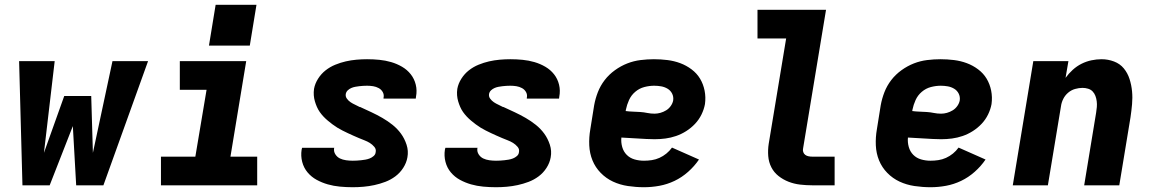

<svg xmlns="http://www.w3.org/2000/svg" viewBox="-20 -776 4840 804"><path d="M74 0 60 -520H209L164 -136L249 -374H362L369 -136L451 -520H600L413 0H299L285 -248L188 0Z M654 0V-120H798L845 -400H733V-520H1011L945 -120H1057V0ZM855 -585 883 -756H1054L1026 -585Z M1457 8Q1430 8 1403.5 5.5Q1377 3 1352.5 -4Q1328 -11 1306 -23Q1284 -35 1268 -54Q1252 -73 1245.5 -98Q1239 -123 1243 -149Q1244 -151 1244 -153Q1244 -155 1245 -157H1380Q1379 -156 1379 -155.5Q1379 -155 1379 -155Q1377 -141 1384.5 -129.5Q1392 -118 1403.5 -112.5Q1415 -107 1429 -105Q1443 -103 1457 -103Q1465 -103 1474 -103.5Q1483 -104 1492 -105Q1501 -106 1510 -107.5Q1519 -109 1528 -112.5Q1537 -116 1544.5 -122.5Q1552 -129 1553 -138Q1556 -151 1547.5 -161Q1539 -171 1528.5 -177.5Q1518 -184 1506 -188.5Q1494 -193 1482.5 -198Q1471 -203 1459.5 -208Q1448 -213 1436.5 -218.5Q1425 -224 1414 -229.5Q1403 -235 1392.5 -241.5Q1382 -248 1372 -255.5Q1362 -263 1352.5 -271Q1343 -279 1334.5 -288Q1326 -297 1319 -307Q1312 -317 1307 -328.5Q1302 -340 1298.5 -352Q1295 -364 1294 -377Q1293 -390 1295 -404Q1299 -426 1312 -446.5Q1325 -467 1343.5 -481.5Q1362 -496 1384 -505Q1406 -514 1428 -519Q1450 -524 1472.5 -526Q1495 -528 1517 -528Q1543 -528 1568.5 -525.5Q1594 -523 1618 -516Q1642 -509 1663.5 -496.5Q1685 -484 1700 -465Q1715 -446 1721 -421.5Q1727 -397 1722 -371Q1722 -369 1721.5 -367Q1721 -365 1721 -363H1586Q1586 -364 1586 -364.5Q1586 -365 1586 -366Q1589 -379 1583 -390Q1577 -401 1566 -407Q1555 -413 1542.5 -415Q1530 -417 1517 -417Q1509 -417 1500.5 -416.5Q1492 -416 1484 -415Q1476 -414 1467.5 -412.5Q1459 -411 1451 -407.5Q1443 -404 1436.5 -398Q1430 -392 1428 -383Q1426 -372 1432.5 -363Q1439 -354 1448 -348Q1457 -342 1467 -337.5Q1477 -333 1486 -328H1488Q1512 -317 1535.5 -306Q1559 -295 1581.5 -282Q1604 -269 1624 -253Q1644 -237 1659 -216.5Q1674 -196 1682.5 -170Q1691 -144 1686 -117Q1682 -94 1668.5 -73Q1655 -52 1635.5 -37.5Q1616 -23 1593.5 -14.5Q1571 -6 1548 -1Q1525 4 1502 6Q1479 8 1457 8Z M2057 8Q2030 8 2003.5 5.5Q1977 3 1952.5 -4Q1928 -11 1906 -23Q1884 -35 1868 -54Q1852 -73 1845.5 -98Q1839 -123 1843 -149Q1844 -151 1844 -153Q1844 -155 1845 -157H1980Q1979 -156 1979 -155.5Q1979 -155 1979 -155Q1977 -141 1984.5 -129.5Q1992 -118 2003.5 -112.5Q2015 -107 2029 -105Q2043 -103 2057 -103Q2065 -103 2074 -103.5Q2083 -104 2092 -105Q2101 -106 2110 -107.5Q2119 -109 2128 -112.5Q2137 -116 2144.5 -122.5Q2152 -129 2153 -138Q2156 -151 2147.5 -161Q2139 -171 2128.5 -177.5Q2118 -184 2106 -188.5Q2094 -193 2082.5 -198Q2071 -203 2059.5 -208Q2048 -213 2036.5 -218.5Q2025 -224 2014 -229.5Q2003 -235 1992.5 -241.5Q1982 -248 1972 -255.5Q1962 -263 1952.5 -271Q1943 -279 1934.5 -288Q1926 -297 1919 -307Q1912 -317 1907 -328.5Q1902 -340 1898.5 -352Q1895 -364 1894 -377Q1893 -390 1895 -404Q1899 -426 1912 -446.5Q1925 -467 1943.5 -481.5Q1962 -496 1984 -505Q2006 -514 2028 -519Q2050 -524 2072.5 -526Q2095 -528 2117 -528Q2143 -528 2168.5 -525.5Q2194 -523 2218 -516Q2242 -509 2263.5 -496.5Q2285 -484 2300 -465Q2315 -446 2321 -421.5Q2327 -397 2322 -371Q2322 -369 2321.5 -367Q2321 -365 2321 -363H2186Q2186 -364 2186 -364.5Q2186 -365 2186 -366Q2189 -379 2183 -390Q2177 -401 2166 -407Q2155 -413 2142.5 -415Q2130 -417 2117 -417Q2109 -417 2100.5 -416.5Q2092 -416 2084 -415Q2076 -414 2067.5 -412.5Q2059 -411 2051 -407.5Q2043 -404 2036.5 -398Q2030 -392 2028 -383Q2026 -372 2032.5 -363Q2039 -354 2048 -348Q2057 -342 2067 -337.5Q2077 -333 2086 -328H2088Q2112 -317 2135.5 -306Q2159 -295 2181.5 -282Q2204 -269 2224 -253Q2244 -237 2259 -216.5Q2274 -196 2282.5 -170Q2291 -144 2286 -117Q2282 -94 2268.5 -73Q2255 -52 2235.5 -37.5Q2216 -23 2193.5 -14.5Q2171 -6 2148 -1Q2125 4 2102 6Q2079 8 2057 8Z M2677 8Q2643 8 2609.5 3Q2576 -2 2547 -15.5Q2518 -29 2495.5 -52Q2473 -75 2461 -104.5Q2449 -134 2447.5 -167.5Q2446 -201 2452 -235L2468 -335Q2473 -363 2483.5 -390Q2494 -417 2512 -440.5Q2530 -464 2555 -482Q2580 -500 2607 -510.5Q2634 -521 2662.5 -524.5Q2691 -528 2718 -528Q2747 -528 2775 -524.5Q2803 -521 2828.5 -511.5Q2854 -502 2876 -485.5Q2898 -469 2911.5 -446.5Q2925 -424 2930.5 -396.5Q2936 -369 2932 -340Q2928 -318 2917.5 -296.5Q2907 -275 2890.5 -257.5Q2874 -240 2853.5 -227Q2833 -214 2811 -206.5Q2789 -199 2766.5 -196Q2744 -193 2721 -193Q2704 -193 2686.5 -194Q2669 -195 2651.5 -196Q2634 -197 2617 -198Q2600 -199 2582 -200Q2580 -180 2585.5 -160.5Q2591 -141 2604.5 -127.5Q2618 -114 2637 -108.5Q2656 -103 2677 -103Q2693 -103 2709.5 -105.5Q2726 -108 2741.5 -115Q2757 -122 2770.5 -133Q2784 -144 2794 -158L2907 -108Q2888 -80 2861.5 -56.5Q2835 -33 2804.5 -18.5Q2774 -4 2741.5 2Q2709 8 2677 8ZM2721 -300Q2733 -300 2745.5 -303.5Q2758 -307 2769.5 -314Q2781 -321 2789 -332.5Q2797 -344 2799 -356Q2801 -371 2794.5 -384Q2788 -397 2775.5 -404.5Q2763 -412 2748.5 -414.5Q2734 -417 2719 -417Q2699 -417 2678 -411.5Q2657 -406 2640 -391.5Q2623 -377 2614 -357Q2605 -337 2601 -317L2600 -311Q2615 -309 2630.5 -308.5Q2646 -308 2661 -307Q2676 -306 2690.5 -303Q2705 -300 2721 -300Z M3382 0Q3356 0 3330.5 -3Q3305 -6 3282 -15Q3259 -24 3240 -39Q3221 -54 3210 -75.5Q3199 -97 3197 -122.5Q3195 -148 3199 -174L3272 -615H3152V-735H3439L3343 -155Q3341 -147 3343.5 -139.5Q3346 -132 3352 -127.5Q3358 -123 3366 -121.5Q3374 -120 3382 -120H3475V0Z M3877 8Q3843 8 3809.5 3Q3776 -2 3747 -15.5Q3718 -29 3695.5 -52Q3673 -75 3661 -104.5Q3649 -134 3647.5 -167.5Q3646 -201 3652 -235L3668 -335Q3673 -363 3683.5 -390Q3694 -417 3712 -440.5Q3730 -464 3755 -482Q3780 -500 3807 -510.5Q3834 -521 3862.5 -524.5Q3891 -528 3918 -528Q3947 -528 3975 -524.5Q4003 -521 4028.5 -511.5Q4054 -502 4076 -485.5Q4098 -469 4111.5 -446.5Q4125 -424 4130.5 -396.5Q4136 -369 4132 -340Q4128 -318 4117.5 -296.5Q4107 -275 4090.5 -257.5Q4074 -240 4053.5 -227Q4033 -214 4011 -206.5Q3989 -199 3966.5 -196Q3944 -193 3921 -193Q3904 -193 3886.5 -194Q3869 -195 3851.5 -196Q3834 -197 3817 -198Q3800 -199 3782 -200Q3780 -180 3785.5 -160.5Q3791 -141 3804.5 -127.5Q3818 -114 3837 -108.5Q3856 -103 3877 -103Q3893 -103 3909.5 -105.5Q3926 -108 3941.5 -115Q3957 -122 3970.5 -133Q3984 -144 3994 -158L4107 -108Q4088 -80 4061.5 -56.5Q4035 -33 4004.5 -18.5Q3974 -4 3941.5 2Q3909 8 3877 8ZM3921 -300Q3933 -300 3945.5 -303.5Q3958 -307 3969.5 -314Q3981 -321 3989 -332.5Q3997 -344 3999 -356Q4001 -371 3994.5 -384Q3988 -397 3975.5 -404.5Q3963 -412 3948.5 -414.5Q3934 -417 3919 -417Q3899 -417 3878 -411.5Q3857 -406 3840 -391.5Q3823 -377 3814 -357Q3805 -337 3801 -317L3800 -311Q3815 -309 3830.5 -308.5Q3846 -308 3861 -307Q3876 -306 3890.5 -303Q3905 -300 3921 -300Z M4221 0 4307 -520H4454L4442 -450Q4455 -468 4472 -483.5Q4489 -499 4509 -509Q4529 -519 4550.5 -523.5Q4572 -528 4593 -528Q4620 -528 4645 -518.5Q4670 -509 4686 -489.5Q4702 -470 4710 -445Q4718 -420 4720.5 -393.5Q4723 -367 4720.5 -339.5Q4718 -312 4714 -285L4667 0H4520Q4532 -76 4545 -152Q4558 -228 4570 -304Q4572 -316 4573 -328Q4574 -340 4572.5 -352Q4571 -364 4567 -374.5Q4563 -385 4555.5 -393Q4548 -401 4536.5 -404.5Q4525 -408 4513 -408Q4498 -408 4482 -403.5Q4466 -399 4453 -388Q4440 -377 4432.5 -362Q4425 -347 4423 -332L4368 0Z"/></svg>

Font: Iosevka SS04 Heavy Extended
Style: Italic
Weight: 900
Width: 7
Italic angle: -9°
Monospace: yes
Designer: Belleve Invis
Foundry: Belleve Invis
Version: Version 19.0.0; ttfautohint (v1.8.4)